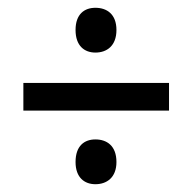

<svg xmlns="http://www.w3.org/2000/svg" viewBox="-20 -571 493 493"><path d="M225 -436C254 -436 279 -453 279 -494C279 -535 254 -551 225 -551C197 -551 174 -535 174 -494C174 -453 197 -436 225 -436ZM40 -358V-287H414V-358ZM225 -98C254 -98 279 -115 279 -155C279 -197 254 -213 225 -213C197 -213 174 -197 174 -155C174 -115 197 -98 225 -98Z"/></svg>

Font: Noto Sans Gurmukhi UI Condensed
Style: Regular
Weight: 400
Width: 3
Designer: Jelle Bosma - Monotype Design Team
Foundry: Monotype Imaging Inc.
Version: Version 2.004